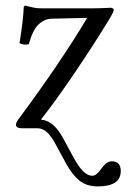

<svg xmlns="http://www.w3.org/2000/svg" viewBox="-20 -459 464 687"><path d="M60.1 0Q37.1 0 37.1 -12.2Q37.1 -20 45.9 -32.2Q195.3 -233.4 292 -395L164.1 -392.1Q138.2 -391.1 117.4 -371.1Q96.7 -351.1 83 -300.8Q66.4 -296.9 49.8 -304.2Q64 -393.6 64.9 -433.1Q64.9 -434.6 67.1 -436.8Q69.3 -439 70.8 -439Q76.7 -438 85.9 -435.3Q95.2 -432.6 105.5 -430.9Q115.7 -429.2 129.9 -429.2H313Q325.7 -429.2 340.1 -429.7Q354.5 -430.2 364 -430.7Q373.5 -431.2 375 -431.2Q379.9 -431.2 383.5 -429Q387.2 -426.8 387.2 -423.8Q387.2 -417 369.1 -387.2Q318.4 -303.7 249.8 -202.1Q181.2 -100.6 128.9 -34.2Q128.4 -33.7 127.9 -32.5Q127.4 -31.2 127 -30.8Q171.4 -27.8 205.1 34.2L244.1 106Q278.3 169.9 310.1 169.9Q325.2 169.9 342.8 144Q361.3 118.2 379.9 118.2Q412.1 118.2 412.1 152.8Q412.1 208 330.1 208Q289.6 208 263.7 186.8Q237.8 165.5 215.8 125L176.8 53.2Q147.9 0 115.2 0Z"/></svg>

Font: Common Serif News
Style: Regular
Weight: 450
Designer: Philipp H. Poll, Khaled Hosny
Foundry: Stefan Peev, Context Ltd.
Version: Version 1.026